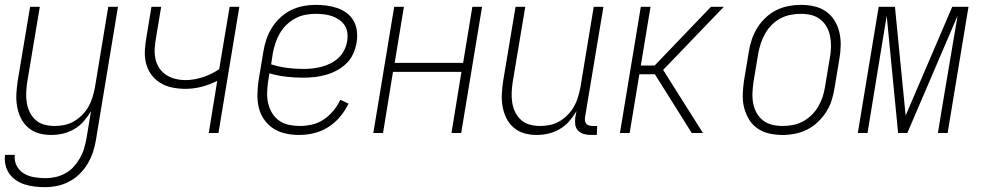

<svg xmlns="http://www.w3.org/2000/svg" viewBox="-25 -548 4045 791"><path d="M160 223Q138 223 117.5 220.5Q97 218 77.5 212Q58 206 41 194.5Q24 183 13 167Q2 151 -2.5 131Q-7 111 -4 90H36Q33 114 43.5 134.5Q54 155 73 166.5Q92 178 115.5 182Q139 186 163 186Q183 186 203.5 181.5Q224 177 243.5 166.5Q263 156 278 139.5Q293 123 304 104Q315 85 321 65Q327 45 331 24L350 -90Q337 -68 320 -48.5Q303 -29 280.5 -16Q258 -3 234 2.5Q210 8 186 8Q159 8 134.5 1Q110 -6 91 -22.5Q72 -39 61 -61.5Q50 -84 45.5 -109.5Q41 -135 42.5 -162Q44 -189 48 -215L99 -520H139L87 -209Q84 -188 83 -166.5Q82 -145 85.5 -124Q89 -103 98 -85Q107 -67 122 -53.5Q137 -40 157.5 -34.5Q178 -29 200 -29Q220 -29 240 -33Q260 -37 278.5 -47.5Q297 -58 313 -74Q329 -90 339.5 -108.5Q350 -127 356 -147Q362 -167 366 -187L421 -520H461L370 30Q366 55 357.5 80Q349 105 335.5 127.5Q322 150 302.5 169Q283 188 259 200.5Q235 213 210 218Q185 223 160 223Z M835 0 870 -215Q839 -199 805.5 -190.5Q772 -182 739 -182Q711 -182 684 -187.5Q657 -193 634.5 -207Q612 -221 597 -242.5Q582 -264 576 -290Q570 -316 572 -344Q574 -372 579 -400L599 -520H639L618 -394Q614 -372 612.5 -350Q611 -328 615 -307.5Q619 -287 630 -269.5Q641 -252 658 -240.5Q675 -229 696 -223.5Q717 -218 739 -218Q774 -218 810.5 -230Q847 -242 878 -263L921 -520H961L875 0Z M1207 8Q1179 8 1151.5 2Q1124 -4 1101.5 -18.5Q1079 -33 1063.5 -55Q1048 -77 1041.5 -103.5Q1035 -130 1035.5 -158.5Q1036 -187 1040 -215L1060 -335Q1064 -361 1072.5 -386Q1081 -411 1095 -433.5Q1109 -456 1129 -475Q1149 -494 1173.5 -506Q1198 -518 1224 -523Q1250 -528 1275 -528Q1298 -528 1321 -525Q1344 -522 1365.5 -514.5Q1387 -507 1404.5 -493.5Q1422 -480 1432.5 -461Q1443 -442 1445.5 -418.5Q1448 -395 1444 -372Q1440 -349 1430 -326.5Q1420 -304 1402 -286.5Q1384 -269 1362 -257.5Q1340 -246 1317 -239.5Q1294 -233 1270.5 -230.5Q1247 -228 1225 -228Q1189 -228 1154 -232Q1119 -236 1085 -246L1079 -209Q1076 -187 1075.5 -164Q1075 -141 1080.5 -119.5Q1086 -98 1097.5 -80Q1109 -62 1126.5 -50Q1144 -38 1166 -33.5Q1188 -29 1211 -29Q1236 -29 1261.5 -35Q1287 -41 1309 -56Q1331 -71 1348.5 -92Q1366 -113 1377 -137L1411 -121Q1397 -92 1376 -67Q1355 -42 1327.5 -24.5Q1300 -7 1269 0.5Q1238 8 1207 8ZM1225 -264Q1243 -264 1262 -266Q1281 -268 1300 -273Q1319 -278 1337 -287Q1355 -296 1369.5 -309.5Q1384 -323 1393 -341Q1402 -359 1405 -377Q1408 -395 1406 -412.5Q1404 -430 1395 -443.5Q1386 -457 1372.5 -466.5Q1359 -476 1343 -481.5Q1327 -487 1310 -489Q1293 -491 1275 -491Q1254 -491 1233 -487Q1212 -483 1192 -472.5Q1172 -462 1155.5 -446Q1139 -430 1128 -411Q1117 -392 1110 -371Q1103 -350 1099 -329L1092 -283Q1123 -273 1156.5 -268.5Q1190 -264 1225 -264Z M1513 0 1599 -520H1639L1601 -289H1883L1921 -520H1961L1875 0H1835L1876 -252H1594L1553 0Z M2186 8Q2159 8 2134.5 1Q2110 -6 2091 -22.5Q2072 -39 2061 -61.5Q2050 -84 2045.5 -109.5Q2041 -135 2042.5 -162Q2044 -189 2048 -215L2099 -520H2139L2087 -209Q2084 -188 2083 -166.5Q2082 -145 2085.5 -124Q2089 -103 2098 -85Q2107 -67 2122 -53.5Q2137 -40 2157.5 -34.5Q2178 -29 2200 -29Q2220 -29 2240 -33Q2260 -37 2278.5 -47.5Q2297 -58 2313 -74Q2329 -90 2339.5 -108.5Q2350 -127 2356 -147Q2362 -167 2366 -187L2421 -520H2461L2385 -64Q2384 -57 2385 -50Q2386 -43 2390.5 -38Q2395 -33 2402 -31Q2409 -29 2416 -29H2435L2434 8H2409Q2394 8 2380 4Q2366 0 2356.5 -10Q2347 -20 2345 -34.5Q2343 -49 2345 -64L2350 -90Q2337 -68 2320 -48.5Q2303 -29 2280.5 -16Q2258 -3 2234 2.5Q2210 8 2186 8Z M2529 0 2615 -520H2655L2615 -278H2672L2904 -520H2957L2707 -260L2871 0H2825L2673 -242H2609L2569 0Z M3199 8Q3171 8 3144 2Q3117 -4 3095.5 -19Q3074 -34 3060.5 -56.5Q3047 -79 3040.5 -105Q3034 -131 3035 -159Q3036 -187 3040 -215L3060 -335Q3064 -361 3072.5 -386Q3081 -411 3095 -433.5Q3109 -456 3129 -475Q3149 -494 3173 -506Q3197 -518 3223 -523Q3249 -528 3274 -528Q3302 -528 3329 -522Q3356 -516 3377.5 -501Q3399 -486 3413 -463.5Q3427 -441 3433 -415Q3439 -389 3438.5 -361Q3438 -333 3433 -305L3413 -185Q3409 -159 3401 -134Q3393 -109 3378.5 -86.5Q3364 -64 3344 -45Q3324 -26 3300 -14Q3276 -2 3250 3Q3224 8 3199 8ZM3200 -29Q3220 -29 3241.5 -33Q3263 -37 3282.5 -47.5Q3302 -58 3318.5 -74Q3335 -90 3346 -109Q3357 -128 3364 -149Q3371 -170 3374 -191L3394 -311Q3398 -333 3398.5 -355Q3399 -377 3395 -398Q3391 -419 3381 -437Q3371 -455 3354.5 -468Q3338 -481 3317.5 -486Q3297 -491 3274 -491Q3254 -491 3232.5 -487Q3211 -483 3191 -472.5Q3171 -462 3155 -446Q3139 -430 3128 -411Q3117 -392 3110 -371Q3103 -350 3099 -329L3079 -209Q3076 -187 3075 -165Q3074 -143 3078 -122Q3082 -101 3092 -83Q3102 -65 3118.5 -52Q3135 -39 3156 -34Q3177 -29 3200 -29Z M3509 0 3595 -520H3662L3706 -72L3898 -520H3965L3879 0H3839L3856 -104Q3872 -199 3888 -294Q3904 -389 3920 -483L3713 0H3675L3628 -483Q3612 -389 3597 -294Q3582 -199 3566 -104L3549 0Z"/></svg>

Font: Iosevka Extralight
Style: Italic
Weight: 200
Italic angle: -9°
Monospace: yes
Designer: Belleve Invis
Foundry: Belleve Invis
Version: Version 32.5.0; ttfautohint (v1.8.4)